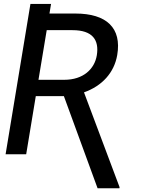

<svg xmlns="http://www.w3.org/2000/svg" viewBox="-20 -798 765 993"><path d="M137.4 -777.7 8.9 0H115.4L165.1 -300.8H310.4L484.7 175.8H597.7L598.4 170.1L414.4 -320.3C507.8 -353.3 570.7 -421.9 586.3 -513.5C610.1 -652.7 532 -728 370 -728H235.8L244 -777.7ZM179 -385.3 221.6 -642H355.1C459.5 -642 493.3 -590.6 480.8 -512.4C469.1 -440.7 410.5 -385.3 312.5 -385.3Z"/></svg>

Font: Margiela Sans Text
Style: Italic
Weight: 400
Italic angle: -9.39999°
Designer: Stefan Endress, Andreas Faust
Version: Version 1.100;FEAKit 1.0